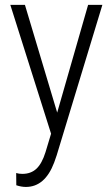

<svg xmlns="http://www.w3.org/2000/svg" viewBox="-20 -548 458 782"><path d="M212.9 -89.4 338.9 -528.3H397L210.9 84.5L200.7 113.8Q163.1 213.4 85.4 213.4Q66.9 213.4 46.4 206.5L45.9 156.7Q57.1 160.2 70.8 160.2Q106 160.2 128.4 139.2Q150.9 118.2 165.5 71.3L188 -3.4L22 -528.3H81.5Z"/></svg>

Font: Roboto Condensed Light
Style: Regular
Weight: 300
Designer: Google
Version: Version 2.134; 2016